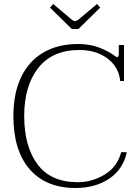

<svg xmlns="http://www.w3.org/2000/svg" viewBox="-20 -930 684 960"><path d="M230 -892 246 -910 340 -831Q350 -824 356 -824Q360 -824 371 -831L465 -910L481 -892L372 -785H339ZM47 -350Q47 -464 86 -545Q125 -626 198 -668Q271 -710 370 -710Q432 -710 479 -691Q526 -672 556 -649Q564 -644 565 -644Q574 -644 574 -662V-705H600V-525H581Q574 -595 517.5 -637.5Q461 -680 377 -680Q242 -680 171.5 -590.5Q101 -501 101 -350Q101 -198 167.5 -108.5Q234 -19 369 -19Q440 -19 503 -57Q566 -95 586 -169H614Q596 -84 526.5 -37Q457 10 358 10Q210 10 128.5 -83.5Q47 -177 47 -350Z"/></svg>

Font: Taviraj ExtraLight
Style: Regular
Weight: 275
Designer: Katatrad Team
Foundry: CadsonDemak
Version: Version 1.001